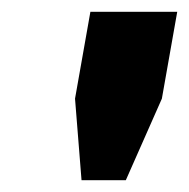

<svg xmlns="http://www.w3.org/2000/svg" viewBox="-20 -707 320 325"><path d="M118 -402H193L254 -540L280 -687H133L107 -540Z"/></svg>

Font: Archivo ExtraBold
Style: Italic
Weight: 800
Italic angle: -10°
Designer: Hector Gatti
Foundry: Omnibus-Type
Version: Version 2.001